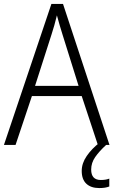

<svg xmlns="http://www.w3.org/2000/svg" viewBox="-20 -736 577 975"><path d="M477 0 395 -248H142L59 0H0L241 -716H300L536 0ZM297 -562Q291 -581 283 -608Q275 -635 269 -658Q263 -633 256 -608Q249 -583 242 -562L158 -300H379ZM443 125Q443 178 492 178Q506 178 517 176Q528 174 535 171V211Q525 215 512.5 217Q500 219 484 219Q442 219 418.5 197Q395 175 395 132Q395 93 420.5 56Q446 19 486 -12L519 0Q484 32 463.5 61.5Q443 91 443 125Z"/></svg>

Font: Noto Sans Lao SemiCondensed Light
Style: Regular
Weight: 300
Width: 4
Designer: Monotype Design Team
Foundry: Monotype Imaging Inc.
Version: Version 2.003; ttfautohint (v1.8.4.7-5d5b)